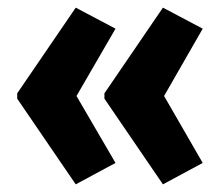

<svg xmlns="http://www.w3.org/2000/svg" viewBox="-20 -528 579 502"><path d="M25 -284 178 -508 282 -453 180 -277 282 -102 178 -46 25 -270ZM253 -284 406 -508 510 -453 409 -277 510 -102 406 -46 253 -270Z"/></svg>

Font: Noto Sans Ethiopic ExtraCondensed ExtraBold
Style: Regular
Weight: 800
Width: 2
Designer: Monotype Design Team
Foundry: Monotype Imaging Inc.
Version: Version 2.102; ttfautohint (v1.8.4.7-5d5b)